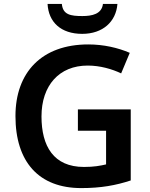

<svg xmlns="http://www.w3.org/2000/svg" viewBox="-20 -951 766 981"><path d="M580 -931H506C500 -879 450 -869 401 -869C342 -869 301 -875 296 -931H223C228 -838 291 -778 400 -778C505 -778 573 -840 580 -931ZM378 -392V-283H522V-111C492 -104 460 -98 409 -98C254 -98 192 -204 192 -356C192 -514 282 -616 428 -616C492 -616 553 -598 599 -576L643 -681C583 -707 509 -724 431 -724C193 -724 59 -581 59 -358C59 -123 179 10 395 10C496 10 572 -4 648 -29V-392Z"/></svg>

Font: Noto Sans Arabic UI SmBd
Style: Regular
Weight: 600
Designer: Monotype Design Team, Nadine Chahine and Nizar Qandah
Foundry: Monotype Imaging Inc.
Version: Version 2.010